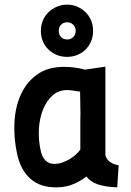

<svg xmlns="http://www.w3.org/2000/svg" viewBox="-20 -797 566 827"><path d="M434 -129Q438 -111 453 -100Q468 -89 491 -85Q489 -61 488 -37Q487 -13 485 10Q433 8 401 -3Q369 -14 352 -37Q331 -19 297 -4.5Q263 10 223 10Q152 10 111 -27Q70 -64 55 -128Q39 -198 42 -266Q45 -334 69 -388Q93 -442 139 -475.5Q185 -509 255 -509Q283 -509 305.5 -505.5Q328 -502 346 -497L434 -510ZM214 -91Q231 -91 248.5 -97Q266 -103 281.5 -112.5Q297 -122 308.5 -133Q320 -144 326 -153V-277Q327 -309 326 -339.5Q325 -370 325 -403H317Q306 -405 293.5 -407Q281 -409 269 -409Q232 -409 206 -385.5Q180 -362 165 -324.5Q150 -287 147.5 -240Q145 -193 156 -145Q161 -121 176 -106Q191 -91 214 -91ZM156 -664Q156 -688 164.5 -708.5Q173 -729 188.5 -744Q204 -759 224.5 -768Q245 -777 269 -777Q293 -777 313.5 -768Q334 -759 349 -744Q364 -729 372.5 -708.5Q381 -688 381 -664Q381 -640 372.5 -619.5Q364 -599 349 -584Q334 -569 313.5 -560.5Q293 -552 269 -552Q245 -552 224.5 -560.5Q204 -569 188.5 -584Q173 -599 164.5 -619.5Q156 -640 156 -664ZM233 -664Q233 -648 243 -637.5Q253 -627 270 -627Q285 -627 295.5 -637.5Q306 -648 306 -664Q306 -680 295.5 -690.5Q285 -701 270 -701Q253 -701 243 -690.5Q233 -680 233 -664Z"/></svg>

Font: Panefresco 800wt
Style: Regular
Weight: 800
Designer: Campivisivi
Foundry: Campivisivi & Chank Co
Version: Version 1.001